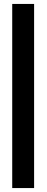

<svg xmlns="http://www.w3.org/2000/svg" viewBox="-20 -839 236 974"><path d="M42 115H153V-819H42Z"/></svg>

Font: Advent Pro
Style: Bold
Weight: 700
Designer: VivaRado, Andreas Kalpakidis
Foundry: VivaRado, Andreas Kalpakidis
Version: Version 3.000